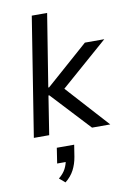

<svg xmlns="http://www.w3.org/2000/svg" viewBox="-105 -769 768 1121"><g transform="rotate(-10 279.0 -208.5)"><path d="M53 0 165 -705H256L187 -275H192L443 -496H558L259 -235L258 -274L506 0H398L185 -229H180L144 0ZM190 288 156 259Q184 236 197 211Q210 186 214 159L227 171H161L175 80H278L267 150Q260 192 242 226.5Q224 261 190 288Z"/></g></svg>

Font: Nunito Sans 7pt
Style: Italic
Weight: 400
Italic angle: -9°
Designer: Vernon Adams
Foundry: Vernon Adams
Version: Version 3.101;gftools[0.9.27]